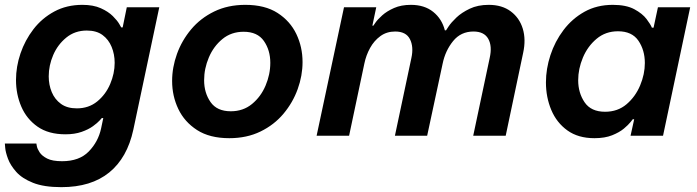

<svg xmlns="http://www.w3.org/2000/svg" viewBox="-20 -560 2875 792"><path d="M233 212Q161 212 116 194Q71 176 47 149Q23 122 13 95Q3 68 1.5 50Q0 32 0 32H130Q130 32 132 43Q134 54 143.5 68.5Q153 83 174.5 94Q196 105 236 105Q307 105 346 65Q385 25 397 -30L406 -73H400Q400 -73 391 -63Q382 -53 363.5 -39.5Q345 -26 316.5 -16Q288 -6 250 -6Q180 -6 135 -37.5Q90 -69 68 -120Q46 -171 46 -230Q46 -285 64.5 -339.5Q83 -394 118 -439.5Q153 -485 204 -512.5Q255 -540 320 -540Q365 -540 396 -526Q427 -512 445.5 -493.5Q464 -475 472 -461Q480 -447 480 -447H486L503 -530H637L530 -25Q505 91 430.5 151.5Q356 212 233 212ZM297 -113Q346 -113 381 -141.5Q416 -170 434.5 -213.5Q453 -257 453 -301Q453 -336 440.5 -366.5Q428 -397 403 -415.5Q378 -434 338 -434Q289 -434 253.5 -405Q218 -376 199.5 -333Q181 -290 181 -245Q181 -210 193.5 -180Q206 -150 231.5 -131.5Q257 -113 297 -113Z M926 10Q845 10 793 -23.5Q741 -57 715.5 -110.5Q690 -164 690 -226Q690 -282 710 -337.5Q730 -393 768.5 -439Q807 -485 863.5 -512.5Q920 -540 992 -540Q1073 -540 1125 -506.5Q1177 -473 1202.5 -419.5Q1228 -366 1228 -304Q1228 -248 1208 -192.5Q1188 -137 1149.5 -91Q1111 -45 1054.5 -17.5Q998 10 926 10ZM932 -101Q983 -101 1019.5 -131Q1056 -161 1075.5 -207Q1095 -253 1095 -301Q1095 -353 1068.5 -391Q1042 -429 985 -429Q934 -429 897.5 -399Q861 -369 841.5 -323Q822 -277 822 -229Q822 -177 848.5 -139Q875 -101 932 -101Z M1286 0 1399 -530H1532L1516 -454H1520Q1520 -454 1529 -467Q1538 -480 1557 -497Q1576 -514 1605.5 -527Q1635 -540 1675 -540Q1731 -540 1767 -511Q1803 -482 1815 -435H1820Q1820 -435 1830.5 -451Q1841 -467 1862.5 -487.5Q1884 -508 1917.5 -524Q1951 -540 1996 -540Q2051 -540 2087 -513Q2123 -486 2136.5 -441.5Q2150 -397 2138 -342L2066 0H1932L2000 -321Q2011 -370 1994 -400Q1977 -430 1933 -430Q1881 -430 1849 -390.5Q1817 -351 1806 -298L1742 0H1609L1677 -321Q1687 -367 1671 -398.5Q1655 -430 1610 -430Q1575 -430 1549 -411Q1523 -392 1506.5 -362Q1490 -332 1483 -298L1420 0Z M2508 -540Q2563 -540 2596.5 -522Q2630 -504 2647 -481.5Q2664 -459 2669 -446H2676L2694 -530H2827L2715 0H2581L2596 -68H2590Q2590 -68 2581 -56.5Q2572 -45 2553.5 -29.5Q2535 -14 2505 -2Q2475 10 2432 10Q2365 10 2320.5 -22Q2276 -54 2254 -106.5Q2232 -159 2232 -220Q2232 -276 2250.5 -332.5Q2269 -389 2304.5 -436Q2340 -483 2391 -511.5Q2442 -540 2508 -540ZM2529 -431Q2478 -431 2441 -400Q2404 -369 2384.5 -322.5Q2365 -276 2365 -229Q2365 -177 2391.5 -138Q2418 -99 2476 -99Q2528 -99 2564.5 -130Q2601 -161 2620.5 -207.5Q2640 -254 2640 -300Q2640 -353 2613.5 -392Q2587 -431 2529 -431Z"/></svg>

Font: Be Vietnam Pro SemiBold
Style: Italic
Weight: 600
Italic angle: -12°
Designer: Lam Bao, Tony Le, Vietanh Nguyen
Foundry: Yellow Type Foundry
Version: Version 1.002; ttfautohint (v1.8.3)